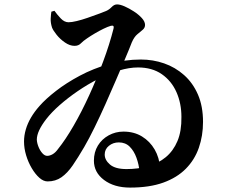

<svg xmlns="http://www.w3.org/2000/svg" viewBox="-20 -803 1040 871"><path d="M570 48Q498 48 452 13.5Q406 -21 406 -74Q406 -113 424 -142.5Q442 -172 473 -189Q504 -206 540 -206Q588 -206 624 -184Q660 -162 681.5 -125Q703 -88 706 -42L613 -25Q610 -57 599 -87.5Q588 -118 568.5 -137.5Q549 -157 519 -157Q493 -157 474 -141.5Q455 -126 455 -102Q455 -77 479 -56.5Q503 -36 554 -36Q607 -36 652.5 -49Q698 -62 732 -90Q766 -118 785 -163Q804 -208 803 -273Q803 -334 780.5 -385Q758 -436 714 -466.5Q670 -497 606 -497Q566 -497 519.5 -483Q473 -469 425 -444.5Q377 -420 332.5 -389.5Q288 -359 251 -326.5Q214 -294 190 -263Q169 -236 158 -212.5Q147 -189 147 -169Q148 -153 155 -136Q162 -119 172.5 -107.5Q183 -96 194 -96Q206 -96 219 -103.5Q232 -111 244 -128Q277 -169 313.5 -232Q350 -295 384.5 -370.5Q419 -446 448 -524Q477 -602 495 -673Q497 -681 494.5 -684.5Q492 -688 483 -686Q469 -682 449.5 -672.5Q430 -663 410.5 -651.5Q391 -640 375 -629Q357 -617 346.5 -606Q336 -595 318 -595Q297 -595 275 -610Q253 -625 237 -645Q221 -665 216 -678Q209 -700 210 -718.5Q211 -737 213 -750L227 -754Q239 -737 255.5 -719.5Q272 -702 291 -702Q305 -702 328 -707.5Q351 -713 377 -722Q403 -731 426 -739.5Q449 -748 461 -753Q475 -759 486.5 -771Q498 -783 511 -783Q525 -783 545.5 -774Q566 -765 587.5 -751Q609 -737 623.5 -721Q638 -705 638 -690Q638 -677 627.5 -668Q617 -659 603 -647.5Q589 -636 578 -611Q567 -582 548 -537.5Q529 -493 506 -439.5Q483 -386 458.5 -331Q434 -276 409 -225Q384 -174 362 -136Q334 -88 310 -53Q286 -18 259 1Q232 20 196 20Q177 20 158.5 3.5Q140 -13 124 -40Q108 -67 98.5 -98.5Q89 -130 89 -161Q89 -188 97 -215.5Q105 -243 120.5 -269.5Q136 -296 159 -322Q187 -354 234 -390.5Q281 -427 342 -459.5Q403 -492 474 -512.5Q545 -533 619 -533Q674 -533 724.5 -515.5Q775 -498 815 -462.5Q855 -427 878 -374Q901 -321 901 -250Q901 -187 882 -132.5Q863 -78 823 -37.5Q783 3 720.5 25.5Q658 48 570 48Z"/></svg>

Font: Noto Serif TC
Style: Bold
Weight: 700
Designer: Ryoko NISHIZUKA 西塚涼子 (kana & ideographs); Frank Grießhammer (Latin, Greek & Cyrillic); Wenlong ZHANG 张文龙 (bopomofo); San
Foundry: Adobe
Version: Version 2.002-H1;hotconv 1.1.0;makeotfexe 2.6.0